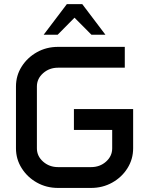

<svg xmlns="http://www.w3.org/2000/svg" viewBox="-20 -925 734 945"><path d="M309.1 -904.8H384.8L499 -753.9H430.2L346.7 -837.9L263.7 -753.9H194.8ZM58.6 -499Q58.6 -553.2 86.7 -597.4Q114.7 -641.6 161.6 -668Q208.5 -694.3 265.6 -694.3H594.2V-591.8H265.6Q222.7 -591.8 192.1 -564.7Q161.6 -537.6 161.6 -499.5V-194.8Q161.6 -156.7 192.1 -129.6Q222.7 -102.5 265.6 -102.5H428.2Q471.7 -102.5 502 -129.6Q532.2 -156.7 532.2 -194.8V-285.6H343.8V-388.2H635.3V-195.3Q635.3 -141.6 607.4 -97.2Q579.6 -52.7 532.5 -26.4Q485.4 0 428.2 0H265.6Q208.5 0 161.6 -26.4Q114.7 -52.7 86.7 -97.2Q58.6 -141.6 58.6 -195.3Z"/></svg>

Font: Anta
Style: Regular
Weight: 400
Designer: Sergej Lebedev
Foundry: Sergej Lebedev
Version: Version 1.000; ttfautohint (v1.8.4.7-5d5b)